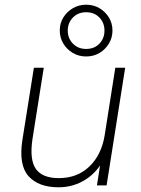

<svg xmlns="http://www.w3.org/2000/svg" viewBox="-20 -788 601 816"><path d="M229 8Q144 8 101.5 -39Q59 -86 75 -192L124 -500H166L118 -197Q105 -109 132.5 -70Q160 -31 230 -31Q309 -31 360.5 -81Q412 -131 425 -214L470 -500H512L433 0H392L411 -122H426Q398 -60 345.5 -26Q293 8 229 8ZM346 -548Q315 -548 289.5 -563Q264 -578 249 -603Q234 -628 234 -658Q234 -689 249 -713.5Q264 -738 289.5 -753Q315 -768 346 -768Q378 -768 403 -753Q428 -738 443 -713.5Q458 -689 458 -658Q458 -628 443 -603Q428 -578 403 -563Q378 -548 346 -548ZM346 -580Q381 -580 402.5 -602.5Q424 -625 424 -658Q424 -691 402.5 -713.5Q381 -736 346 -736Q312 -736 290 -713.5Q268 -691 268 -658Q268 -625 290 -602.5Q312 -580 346 -580Z"/></svg>

Font: Mulish ExtraLight
Style: Italic
Weight: 200
Italic angle: -9°
Designer: Vernon Adams
Foundry: Vernon Adams
Version: Version 3.603